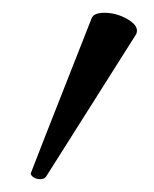

<svg xmlns="http://www.w3.org/2000/svg" viewBox="-20 -812 240 300"><path d="M193 -759 52 -536Q49 -532 43 -532Q37 -532 32.5 -535Q28 -538 28 -541Q28 -542 123 -783Q126 -792 143 -792Q161 -792 177.5 -783Q194 -774 194 -764Q194 -762 193 -759Z"/></svg>

Font: Moon Stars Kai T Light
Style: Regular
Weight: 300
Designer: GuiWonder
Version: Version 1.101